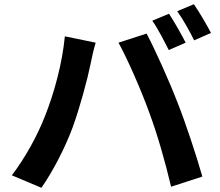

<svg xmlns="http://www.w3.org/2000/svg" viewBox="-20 -863 1040 909"><path d="M780 -798 701 -765C728 -727 758 -667 779 -626L859 -661C840 -698 805 -761 780 -798ZM898 -843 819 -810C846 -772 879 -714 899 -672L979 -707C961 -742 924 -805 898 -843ZM192 -311C158 -223 99 -115 36 -33L176 26C229 -49 288 -163 324 -260C358 -353 395 -491 409 -561C413 -583 424 -632 433 -661L287 -691C275 -564 237 -423 192 -311ZM686 -332C726 -224 762 -98 790 21L938 -27C910 -126 857 -286 821 -376C784 -473 715 -627 674 -704L541 -661C583 -585 648 -437 686 -332Z"/></svg>

Font: Noto Sans Mono CJK JP Bold
Style: Regular
Weight: 700
Designer: Ryoko NISHIZUKA (kana & ideographs); Paul D. Hunt (Latin, Greek & Cyrillic); Wenlong ZHANG (bopomofo); Sandoll Communica
Foundry: Adobe Systems Incorporated
Version: Version 1.004;PS 1.004;hotconv 1.0.82;makeotf.lib2.5.63406